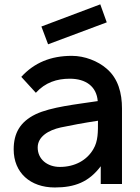

<svg xmlns="http://www.w3.org/2000/svg" viewBox="-20 -830 633 866"><path d="M196.9 -630.2 166.7 -710.4 432.3 -810.4 461.5 -729.2ZM530.2 0V-340.6C530.2 -409.4 513.5 -476 460.4 -520.8C421.9 -554.2 362.5 -578.1 304.2 -578.1C208.3 -578.1 134.4 -546.9 76 -483.3L141.7 -411.5C184.4 -458.3 236.5 -475 294.8 -475C367.7 -475 415.6 -439.6 420.8 -374C325 -359.4 210.4 -347.9 140.6 -314.6C69.8 -280.2 41.7 -228.1 41.7 -156.2C41.7 -51 116.7 15.6 227.1 15.6C317.7 15.6 381.2 -9.4 434.4 -80.2V0ZM401 -157.3C371.9 -107.3 317.7 -77.1 250 -77.1C192.7 -77.1 150 -112.5 150 -164.6C150 -213.5 197.9 -242.7 254.2 -255.2C297.9 -264.6 359.4 -276 421.9 -285.4C421.9 -235.4 422.9 -193.8 401 -157.3Z"/></svg>

Font: Manrope Semibold
Style: Regular
Weight: 600
Width: 4
Designer: Michael Sharanda
Foundry: Michael Sharanda
Version: Version 2.000;PS 002.000;hotconv 1.0.88;makeotf.lib2.5.64775